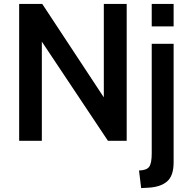

<svg xmlns="http://www.w3.org/2000/svg" viewBox="-20 -720 967 982"><path d="M78 -700H196L511 -222V-700H628V0H532L194 -507V0H78ZM756 -700H868V-585H756ZM691 152Q730 151 743 133Q756 115 756 65V-496H868V110Q868 180 834 208.5Q800 237 738 240L702 242Z"/></svg>

Font: Cabin SemiBold
Style: Regular
Weight: 600
Designer: Pablo Impallari
Foundry: Pablo Impallari. http://www.impallari.com Igino Marini. http://www.ikern.com
Version: Version 2.200